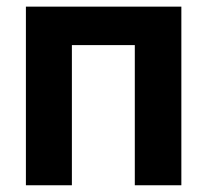

<svg xmlns="http://www.w3.org/2000/svg" viewBox="-20 -550 614 570"><path d="M56.9 -530.3H518.4V0H380.2V-416.1H193.4V0H56.9Z"/></svg>

Font: Pretendard GOV Variable
Style: Regular
Weight: 400
Designer: Base glyphs from Inter by Rasmus Andersson; Hangul glyphs from Noto Sans CJK(Source Han Sans) by Jang Soo-young and Kang
Foundry: Kil Hyung-jin
Version: Version 1.307;Glyphs 3.2 (3192)